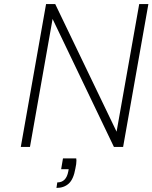

<svg xmlns="http://www.w3.org/2000/svg" viewBox="-20 -721 748 942"><path d="M584 0H539L238 -628L127 0H82L206 -701H251L552 -75L663 -701H708ZM354 56Q355 61 355 67Q355 83 350 105Q341 158 317.5 179.5Q294 201 257 201L261 174Q305 174 315 120L317 109H280L289 56Z"/></svg>

Font: Fz Poppins ExtLt
Style: Italic
Weight: 200
Italic angle: -10°
Designer: Ninad Kale (Devanagari), Jonny Pinhorn (Latin)
Foundry: Indian Type Foundry
Version: Vit hóa bi Vntype.Com & FontZin.Com